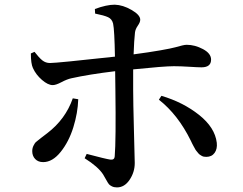

<svg xmlns="http://www.w3.org/2000/svg" viewBox="-20 -774 1040 823"><path d="M292 -352.5 315.4 -348.6Q313.5 -290 294.4 -228.5Q275.4 -167 240.2 -123Q205.1 -79.1 165 -79.1Q143.6 -79.1 130.9 -92.3Q118.2 -105.5 118.2 -126Q118.2 -138.7 123.5 -149.4Q128.9 -160.2 133.3 -164.6Q137.7 -168.9 155.8 -182.6Q173.8 -196.3 182.6 -203.1Q260.7 -262.7 292 -352.5ZM387.7 -715.8 386.7 -735.4Q436.5 -753.9 471.7 -753.9Q506.8 -752.9 543.9 -731.4Q581.1 -710 581.1 -689.5Q581.1 -678.7 570.8 -664.1Q560.5 -649.4 558.6 -634.8Q554.7 -600.6 552.7 -541Q619.1 -549.8 666.5 -558.1Q713.9 -566.4 731.4 -571.3Q749 -576.2 760.7 -579.1Q772.5 -582 780.3 -582Q815.4 -582 850.1 -563.5Q884.8 -544.9 884.8 -518.6Q884.8 -485.4 843.8 -485.4Q829.1 -485.4 791.5 -487.8Q753.9 -490.2 725.6 -490.2Q683.6 -490.2 550.8 -476.6V-390.6Q550.8 -337.9 554.2 -211.4Q557.6 -85 557.6 -75.2Q557.6 -36.1 535.6 -3.4Q513.7 29.3 481.4 29.3Q468.8 29.3 460 24.9Q451.2 20.5 447.3 16.1Q443.4 11.7 435.1 -3.4Q426.8 -18.6 421.9 -26.4Q400.4 -59.6 342.8 -95.7L351.6 -114.3Q432.6 -92.8 453.1 -89.8Q470.7 -87.9 471.7 -103.5Q477.5 -172.9 474.6 -391.6Q474.6 -438.5 473.6 -468.8Q360.4 -455.1 286.1 -438.5Q267.6 -434.6 243.7 -421.9Q219.7 -409.2 206.1 -409.2Q185.5 -409.2 159.7 -431.6Q133.8 -454.1 121.1 -482.4Q112.3 -501 112.3 -544.9L127.9 -551.8Q147.5 -526.4 161.6 -515.1Q175.8 -503.9 194.3 -503.9Q223.6 -503.9 472.7 -531.2Q470.7 -645.5 464.8 -672.9Q460 -692.4 443.4 -700.2Q426.8 -708 387.7 -715.8ZM661.1 -346.7 671.9 -363.3Q764.6 -335.9 833 -281.7Q901.4 -227.5 909.2 -162.1Q912.1 -135.7 899.9 -118.7Q887.7 -101.6 864.3 -101.6Q858.4 -101.6 853.5 -102.5Q848.6 -103.5 843.8 -106.4Q838.9 -109.4 835.4 -111.8Q832 -114.3 827.6 -120.1Q823.2 -126 820.8 -128.4Q818.4 -130.9 814.5 -138.7Q810.5 -146.5 809.1 -148.4Q807.6 -150.4 803.2 -159.7Q798.8 -168.9 797.9 -170.9Q743.2 -282.2 661.1 -346.7Z"/></svg>

Font: GenYoMin TW TTF SemiBold
Style: Regular
Weight: 600
Version: Version 1.300